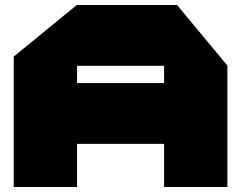

<svg xmlns="http://www.w3.org/2000/svg" viewBox="-20 -750 967 770"><path d="M35 0V-523L288 -730H289V0ZM289 -173V-417H638V-173ZM638 0V-486H892V0ZM289 -486V-730H690L892 -487V-486Z"/></svg>

Font: Foldit Black
Style: Regular
Weight: 900
Version: Version 1.003